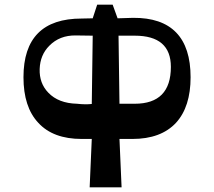

<svg xmlns="http://www.w3.org/2000/svg" viewBox="-20 -596 912 818"><path d="M362 202 371 -4H328Q206 -4 143 -73Q80 -140 80 -267Q80 -517 328 -517L375 -518L394 -576H460L481 -518L547 -520Q669 -521 730.5 -457.5Q792 -394 792 -267Q792 -141 730 -73Q666 -4 544 -4H489L498 202ZM371 -153 375 -444 303 -445Q234 -446 190 -401Q151 -362 149 -302Q147 -241 186 -201Q229 -156 308 -154Q343 -150 371 -153ZM489 -154H554Q708 -154 708 -311Q708 -444 554 -444H485Z"/></svg>

Font: OpenDyslexic
Style: Regular
Weight: 400
Designer: Abbie Gonzalez
Version: Version 0.920;hotconv 1.0.109;makeotfexe 2.5.65596